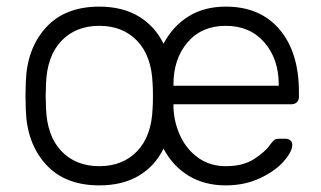

<svg xmlns="http://www.w3.org/2000/svg" viewBox="-20 -550 971 580"><path d="M662 -530Q766 -530 824.5 -461Q883 -392 883 -272V-257Q883 -247 876.5 -241Q870 -235 860 -235H504V-225Q506 -178 525.5 -137.5Q545 -97 580 -72.5Q615 -48 662 -48Q714 -48 747.5 -69.5Q781 -91 796 -113Q805 -125 809.5 -128Q814 -131 826 -131H842Q851 -131 857 -126Q863 -121 863 -113Q863 -92 837 -62.5Q811 -33 765 -11.5Q719 10 662 10Q598 10 550 -19Q502 -48 474 -101Q448 -48 399 -19Q350 10 280 10Q176 10 118.5 -53.5Q61 -117 58 -218L57 -260L58 -302Q61 -403 118.5 -466.5Q176 -530 280 -530Q350 -530 399 -500.5Q448 -471 474 -418Q502 -471 549.5 -500.5Q597 -530 662 -530ZM119 -297 118 -260 119 -223Q122 -139 165.5 -93.5Q209 -48 280 -48Q351 -48 394.5 -93.5Q438 -139 441 -223Q442 -233 442 -260Q442 -287 441 -297Q438 -381 394.5 -426.5Q351 -472 280 -472Q209 -472 165.5 -426.5Q122 -381 119 -297ZM822 -291V-295Q822 -372 778.5 -422Q735 -472 662 -472Q589 -472 546.5 -422Q504 -372 504 -295V-291Z"/></svg>

Font: Hezaedrus Light
Style: Regular
Weight: 300
Designer: Hubert & Fischer
Foundry: Hubert & Fischer
Version: Version 1.10;September 3, 2019;FontCreator 11.5.0.2425 64-bi